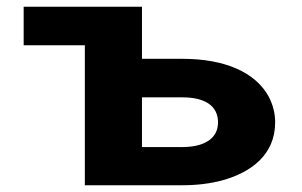

<svg xmlns="http://www.w3.org/2000/svg" viewBox="-20 -548 893 568"><path d="M50 -528V-414H231V0H520C563 0 602 -5 636 -14C724 -38 794 -91 794 -186C794 -214 787 -239 775 -262C736 -334 645 -374 520 -374H400V-528ZM625 -186C625 -136 581 -113 520 -113H400V-260H520C583 -260 625 -237 625 -186Z"/></svg>

Font: Asimov
Style: XWid
Weight: 500
Designer: Google
Version: Version 2.000980; 2014